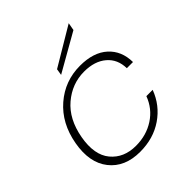

<svg xmlns="http://www.w3.org/2000/svg" viewBox="-207 -891 1035 1035"><g transform="rotate(-45 310.5 -373.5)"><path d="M365 -550Q467 -550 523.5 -499Q580 -448 581 -362H534Q533 -431 485.5 -471.5Q438 -512 358 -512Q266 -512 193 -450Q120 -388 99 -272Q78 -155 129.5 -93Q181 -31 273 -31Q353 -31 414.5 -71Q476 -111 502 -181H550Q518 -95 443 -43.5Q368 8 266 8Q150 8 90 -68Q30 -144 53 -272Q76 -400 162.5 -475Q249 -550 365 -550ZM264 -624 484 -755 476 -711 258 -587Z"/></g></svg>

Font: Poppins ExtraLight
Style: Italic
Weight: 275
Italic angle: -10°
Designer: Ninad Kale (Devanagari), Jonny Pinhorn (Latin)
Foundry: Indian Type Foundry
Version: Version 3.200;PS 1.000;hotconv 16.6.54;makeotf.lib2.5.65590